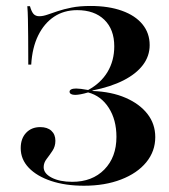

<svg xmlns="http://www.w3.org/2000/svg" viewBox="-20 -602 559 634"><path d="M257.3 11.3Q196 11.3 148.8 -4.4Q101.6 -20.2 75 -48Q48.4 -75.8 48.4 -112.9Q48.4 -144.4 66.1 -163.3Q83.9 -182.3 112.9 -182.3Q136.3 -182.3 149.6 -170.2Q162.9 -158.1 162.9 -137.1Q162.9 -118.5 153.2 -104Q143.5 -89.5 133.9 -77Q124.2 -64.5 124.2 -50Q124.2 -29 150.8 -15.3Q177.4 -1.6 218.5 -1.6Q284.7 -1.6 324.6 -42.3Q364.5 -83.1 364.5 -150Q364.5 -206.5 339.1 -246Q313.7 -285.5 271 -296.8Q257.3 -292.7 246.4 -290.7Q235.5 -288.7 228.2 -288.7Q219.4 -288.7 214.5 -291.5Q209.7 -294.4 209.7 -299.2Q209.7 -304 215.3 -306.9Q221 -309.7 231.5 -309.7Q237.9 -309.7 247.6 -308.5Q257.3 -307.3 271 -304.8Q312.9 -327.4 335.1 -364.5Q357.3 -401.6 357.3 -449.2Q357.3 -504.8 324.6 -536.7Q291.9 -568.5 234.7 -568.5Q191.1 -568.5 158.5 -546.8Q125.8 -525 106 -484.7Q86.3 -444.4 83.1 -388.7H73.4Q73.4 -444.4 73 -479.8Q72.6 -515.3 72.2 -539.1Q71.8 -562.9 70.2 -581.5H79Q83.9 -563.7 90.7 -556Q97.6 -548.4 109.7 -548.4Q121.8 -548.4 136.7 -553.6Q151.6 -558.9 171 -565.3Q190.3 -571.8 216.5 -577Q242.7 -582.3 279 -582.3Q338.7 -582.3 382.7 -566.5Q426.6 -550.8 450.4 -521.8Q474.2 -492.7 474.2 -453.2Q474.2 -416.9 452 -387.5Q429.8 -358.1 387.9 -336.7Q346 -315.3 285.5 -303.2V-301.6Q348.4 -299.2 394.8 -279Q441.1 -258.9 466.9 -225.8Q492.7 -192.7 492.7 -149.2Q492.7 -102.4 462.9 -66.1Q433.1 -29.8 379.8 -9.3Q326.6 11.3 257.3 11.3Z"/></svg>

Font: Playfair 144pt SemiCondensed
Style: Bold
Weight: 700
Width: 4
Designer: Claus Eggers Sørensen
Foundry: Claus Eggers Sørensen
Version: Version 2.203